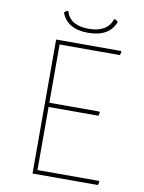

<svg xmlns="http://www.w3.org/2000/svg" viewBox="-87 -839 674 899"><g transform="rotate(10 250.0 -389.0)"><path d="M389 -778 401 -768Q373 -694 272 -694Q173 -694 145 -768L157 -778H164Q183 -713 272 -713Q360 -713 382 -778ZM443 -20 446 -16 442 0H131V-637H439L442 -633L438 -617H151V-340H389L392 -336L388 -320H151V-20Z"/></g></svg>

Font: Alegreya Sans SC Thin
Style: Regular
Weight: 100
Designer: Juan Pablo del Peral
Foundry: Huerta Tipografica
Version: Version 2.007